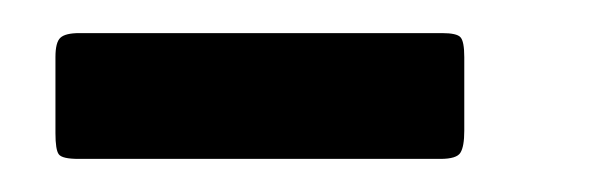

<svg xmlns="http://www.w3.org/2000/svg" viewBox="-20 -379 372 116"><path d="M28 -359H247Q256 -359 258.2 -356.5Q260.5 -354 260.5 -344.5V-300Q260.5 -290.5 258.2 -286.8Q256 -283 246 -283H27.5Q17.5 -283 15.5 -285.8Q13.5 -288.5 13.5 -298.5V-344.5Q13.5 -353.5 16.5 -356.2Q19.5 -359 28 -359Z"/></svg>

Font: Besley* Condensed Medium
Style: Italic
Weight: 500
Width: 3
Italic angle: -13°
Designer: Owen Earl
Foundry: indestructible type*
Version: Version 3.000; ttfautohint (v1.8.3)